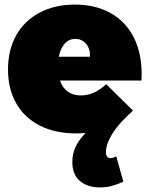

<svg xmlns="http://www.w3.org/2000/svg" viewBox="-20 -575 654 839"><path d="M599 -252Q599 -233 598 -223H242Q253 -191 276.5 -174.5Q300 -158 333 -158Q392 -158 444 -207L561 -92Q552 -82 532 -64Q491 -25 467 16Q443 57 443 88Q443 116 462 116Q474 116 488 108L519 219Q492 231 468.5 237.5Q445 244 416 244Q363 244 329.5 216Q296 188 296 132Q296 98 310 67.5Q324 37 354 6Q328 8 313 8Q221 8 153.5 -26.5Q86 -61 50.5 -124Q15 -187 15 -271Q15 -357 51 -421Q87 -485 153.5 -520Q220 -555 307 -555Q397 -555 463 -518Q529 -481 564 -412.5Q599 -344 599 -252ZM309 -405Q281 -405 262.5 -384Q244 -363 237 -327H373Q375 -361 356.5 -383Q338 -405 309 -405Z"/></svg>

Font: Gontserrat Black
Style: Regular
Weight: 900
Designer: Julieta Ulanovsky
Foundry: Julieta Ulanovsky
Version: Version 6.001